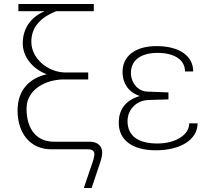

<svg xmlns="http://www.w3.org/2000/svg" viewBox="-20 -742 1087 962"><path d="M301 -379C216 -383 137 -451 137 -532C137 -597 171 -650 262 -686H450V-722H72V-686H204C129 -654 94 -594 94 -525C94 -457 143 -397 214 -370C125 -349 68 -289 68 -188C68 -75 131 6 237 6H421C447 6 453 19 453 31C453 41 447 64 436 94L400 200H439L480 78C487 58 492 38 492 23C492 -9 471 -32 429 -32H250C169 -32 113 -88 113 -198C113 -295 211 -344 300 -344H422V-379Z M575 -127C575 -40 643 11 761 11C887 11 970 -44 970 -124H928C928 -66 860 -23 768 -23C674 -23 619 -60 619 -135C619 -192 662 -239 724 -241L824 -244V-279L719 -283C671 -284 636 -327 636 -377C636 -440 685 -477 770 -477C854 -477 907 -442 907 -384H948C948 -461 880 -511 764 -511C659 -511 594 -462 594 -382C594 -323 626 -278 681 -261C605 -239 575 -189 575 -127Z"/></svg>

Font: Perun ExtraLight
Style: Regular
Weight: 200
Foundry: Copyright (c) Stefan Peev, Context Ltd, 2016
Version: Version 1.089